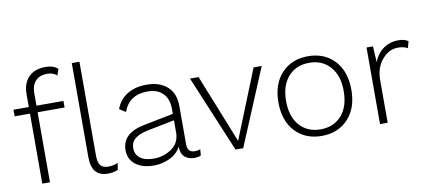

<svg xmlns="http://www.w3.org/2000/svg" viewBox="-68 -980 2752 1234"><g transform="rotate(-10 1308.0 -362.5)"><path d="M276 -690Q227 -690 200 -661.5Q173 -633 173 -579V-500H349V-457H173V0H123V-457H23V-500H123V-584Q123 -654 162 -694.5Q201 -735 272 -735Q326 -735 353 -708L339 -668Q314 -690 276 -690ZM560 -34Q593 -34 623 -47L616 -3Q588 10 550 10Q444 10 444 -116V-730H494V-118Q494 -72 510 -53Q526 -34 560 -34Z M1125 -35Q1147 -35 1161 -42L1158 -2Q1143 7 1114 7Q1077 7 1052.5 -14Q1028 -35 1027 -82Q1004 -37 954.5 -13.5Q905 10 850 10Q777 10 732 -24Q687 -58 687 -119Q687 -228 830 -257L1027 -296V-329Q1027 -393 991.5 -429.5Q956 -466 892 -466Q770 -466 733 -360L692 -386Q714 -446 766 -478Q818 -510 893 -510Q978 -510 1027.5 -465.5Q1077 -421 1077 -338V-88Q1077 -35 1125 -35ZM857 -34Q923 -34 975 -70.5Q1027 -107 1027 -176V-254L855 -220Q795 -208 766.5 -185Q738 -162 738 -123Q738 -81 769 -57.5Q800 -34 857 -34Z M1590 -500H1643L1434 0H1384L1175 -500H1231L1410 -52Z M1773.5 -440Q1839 -510 1946 -510Q2053 -510 2118.5 -440Q2184 -370 2184 -250Q2184 -130 2118.5 -60Q2053 10 1946 10Q1839 10 1773.5 -60Q1708 -130 1708 -250Q1708 -370 1773.5 -440ZM2083 -409Q2032 -467 1946 -467Q1860 -467 1809 -409Q1758 -351 1758 -250Q1758 -149 1809 -91Q1860 -33 1946 -33Q2032 -33 2083 -91Q2134 -149 2134 -250Q2134 -351 2083 -409Z M2327 0V-500H2369L2375 -396Q2394 -448 2436.5 -479Q2479 -510 2537 -510Q2577 -510 2600 -493L2588 -449Q2565 -464 2525 -464Q2466 -464 2421.5 -411.5Q2377 -359 2377 -280V0Z"/></g></svg>

Font: Elaine Sans Light
Style: Regular
Weight: 300
Designer: Wei Huang
Foundry: Wei Huang
Version: Version 2.001;December 24, 2019;FontCreator 12.0.0.2547 64-b